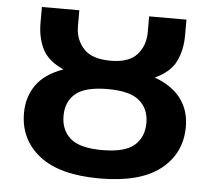

<svg xmlns="http://www.w3.org/2000/svg" viewBox="-51 -750 909 816"><g transform="rotate(5 403.5 -342.5)"><path d="M402.8 9.8Q231.9 9.8 145.3 -58.3Q58.6 -126.5 58.6 -239.3Q58.6 -307.6 94.5 -358.9Q130.4 -410.2 209.5 -438.5Q143.1 -467.8 119.1 -516.1Q95.2 -564.5 95.2 -627V-694.8H254.9V-627Q254.9 -570.3 290.3 -531.5Q325.7 -492.7 405.3 -492.7Q483.9 -492.7 518.3 -531.5Q552.7 -570.3 552.7 -626V-694.8H711.9V-627Q711.9 -564.9 688.2 -516.4Q664.6 -467.8 599.1 -438Q674.8 -410.2 711.9 -360.1Q749 -310.1 749 -241.2Q749 -127.4 662.1 -58.8Q575.2 9.8 402.8 9.8ZM403.3 -111.3Q500 -111.3 540.3 -146.7Q580.6 -182.1 580.6 -242.7Q580.6 -302.2 540.3 -336.9Q500 -371.6 404.8 -371.6Q309.1 -371.6 268.1 -337.4Q227.1 -303.2 227.1 -242.2Q227.1 -181.6 267.1 -146.5Q307.1 -111.3 403.3 -111.3Z"/></g></svg>

Font: Lunasima
Style: Bold
Weight: 700
Designer: The DocRepair Project, Monotype Design Team
Foundry: Google
Version: Version 2.009